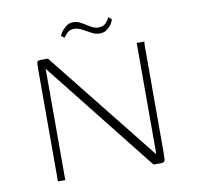

<svg xmlns="http://www.w3.org/2000/svg" viewBox="-69 -649 739 720"><g transform="rotate(-10 300.5 -289.0)"><path d="M95 0V-426Q95 -450 97 -455Q99 -460 113 -460H138L475 -37L476 -45V-460H506Q505 -459 504.5 -454.5Q504 -450 504 -445Q504 -440 504 -434V-33Q504 -10 501 -5Q498 0 484 0H459L123 -424V-418V0ZM346 -519Q330 -519 315 -527.5Q300 -536 284 -544.5Q268 -553 253 -553Q237 -553 227 -543Q217 -533 213 -526L201 -535Q202 -538 205.5 -544.5Q209 -551 216 -558.5Q223 -566 232 -572Q241 -578 255 -578Q271 -578 286 -569Q301 -560 316 -551Q331 -542 345 -542Q365 -542 375 -554Q385 -566 388 -574L400 -563Q399 -560 395.5 -553Q392 -546 386 -538.5Q380 -531 370 -525Q360 -519 346 -519Z"/></g></svg>

Font: Genos Thin ExtraLight
Style: Regular
Weight: 250
Version: Version 1.010